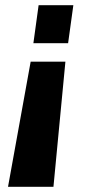

<svg xmlns="http://www.w3.org/2000/svg" viewBox="-20 -560 356 740"><path d="M10.9 160 98.2 -322.4H232.1L186 160ZM108.7 -393.6 128.8 -540H262.7L242.5 -393.6Z"/></svg>

Font: Pathway Extreme 8pt Thin 12pt
Style: Italic
Weight: 100
Italic angle: -8°
Version: Version 1.001;gftools[0.9.26]